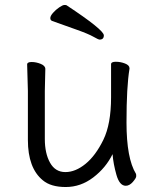

<svg xmlns="http://www.w3.org/2000/svg" viewBox="-20 -733 630 771"><path d="M162 -456 160 -368V-175Q160 -117 181 -79.5Q202 -42 242.5 -42Q283 -42 323.5 -75Q364 -108 395 -171.5Q426 -235 426 -342V-475Q426 -485 445 -485Q464 -485 482 -478Q500 -471 500 -459V-457Q488 -385 488 -241Q488 -97 526 -35Q527 -33 527 -25.5Q527 -18 513.5 -2.5Q500 13 485 13Q460 13 447.5 -31Q435 -75 432 -114Q405 -59 354.5 -20.5Q304 18 244 18Q184 18 152 -9Q92 -58 92 -171V-368L89 -474Q89 -484 107 -484Q125 -484 143.5 -476.5Q162 -469 162 -456ZM397 -591Q397 -574 380 -574Q375 -574 355 -585.5Q335 -597 287 -614Q239 -631 189 -649Q182 -652 182 -660.5Q182 -669 193 -681.5Q204 -694 218 -703.5Q232 -713 238.5 -713Q245 -713 247 -712Q397 -613 397 -591Z"/></svg>

Font: LXGW WenKai
Style: Regular
Weight: 400
Designer: LXGW / Fontworks Inc.
Foundry: LXGW / Fontworks Inc.
Version: Version 1.520; June 14, 2025